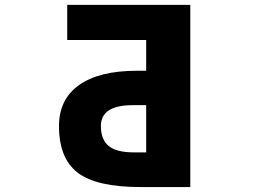

<svg xmlns="http://www.w3.org/2000/svg" viewBox="-20 -752 1040 774"><path d="M569.3 -328.1H515.6Q386.7 -328.1 386.7 -244.1Q386.7 -189.5 418 -163.6Q449.2 -137.7 519.5 -137.7H569.3ZM569.3 -466.8V-590.8H251V-732.4H747.1V2H544.9Q369.1 2 293.5 -55.7Q217.8 -113.3 217.8 -244.1Q217.8 -351.6 298.8 -409.2Q379.9 -466.8 532.2 -466.8Z"/></svg>

Font: GenEi Gothic M Heavy
Style: Regular
Weight: 800
Designer: o_tamon (Modified); [Source Han Sans]
Ryoko NISHIZUKA  (kana & ideographs); Paul D. Hunt (Latin, Greek & Cyrillic); Wenl
Version: Version 1.1a;Original Version 1.004